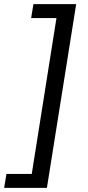

<svg xmlns="http://www.w3.org/2000/svg" viewBox="-78 -725 423 925"><path d="M-58 180 -47 113H75L194 -638H72L83 -705H289L148 180Z"/></svg>

Font: Nunito Sans 10pt
Style: Italic
Weight: 400
Italic angle: -9°
Designer: Vernon Adams
Foundry: Vernon Adams
Version: Version 3.101;gftools[0.9.27]